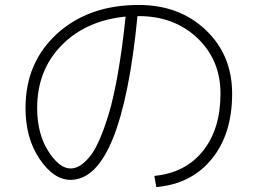

<svg xmlns="http://www.w3.org/2000/svg" viewBox="-20 -738 1040 775"><path d="M603 -28Q728 -40 799 -128.5Q870 -217 870 -360Q870 -496 776.5 -584.5Q683 -673 540 -673H535Q470 -12 265 -12Q197 -12 140 -96Q83 -180 83 -302Q83 -486 210.5 -602Q338 -718 540 -718Q704 -718 810.5 -617Q917 -516 917 -360Q917 -197 834.5 -96Q752 5 611 17ZM487 -671Q326 -655 228 -554.5Q130 -454 130 -302Q130 -199 174.5 -128.5Q219 -58 265 -58Q282 -58 299.5 -67.5Q317 -77 338 -100.5Q359 -124 379.5 -169.5Q400 -215 419.5 -280Q439 -345 456.5 -445.5Q474 -546 487 -671Z"/></svg>

Font: Mplus 1p Light
Style: Regular
Weight: 300
Version: Version 1.061